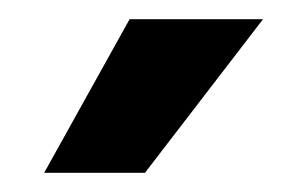

<svg xmlns="http://www.w3.org/2000/svg" viewBox="-20 -750 320 200"><path d="M115 -730H254L131 -570H26Z"/></svg>

Font: Golos UI VF
Style: Regular
Weight: 400
Designer: A.Korolkova, Vitaly Kuzmin
Foundry: ParaType Ltd
Version: Version 2.000